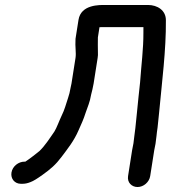

<svg xmlns="http://www.w3.org/2000/svg" viewBox="-20 -701 687 772"><path d="M605.3 -123C609.4 -149 609.3 -161.1 613.6 -188.5C615.7 -206 617.4 -223.5 619.4 -244.6C631.1 -370.5 648.1 -500.2 647 -618.8C647.6 -659.9 612.4 -681 575.1 -681H405.1C380.4 -681 305.5 -683.6 295.6 -621L283.8 -546C283.8 -545.5 283.6 -544.5 283.6 -543.7C281.5 -512 286.9 -489.2 283.6 -468L267.4 -365C265.8 -354.9 261.9 -341.9 259.3 -326.2C257.7 -320.2 255.9 -313.9 253.7 -307.3C245.6 -282.2 238.6 -257.3 228.7 -237.9C217.4 -213.9 207.8 -186.4 198.9 -172.4C177.9 -141.9 161.1 -115.6 138.9 -93.9C135 -90.1 93.8 -58.2 81.8 -51H78C55 -51 30.2 -33 26.1 -7C22.2 17.8 39.2 38 64 38H70C81 38 90.8 35.9 102.7 31.1C114.6 26.8 130.3 16.8 150.3 2.5C183.6 -21.2 204.2 -39 227.6 -70.3C250.8 -101.4 277.1 -133.4 296 -177.4C306.2 -201.1 315.2 -218.5 324.8 -249C332.3 -272.1 341.2 -288.6 346.5 -320.9C349.8 -334.5 353.8 -348.6 356.4 -365L372.6 -468C373.8 -476 374.3 -483.2 373.7 -491C373.5 -509.6 373 -531.2 373.6 -550.6L380 -591.6C383.2 -591.8 389.2 -592 391.1 -592H556.7C556.7 -588 556.5 -578.3 556.6 -568C556.9 -505 548.2 -440.4 543.3 -370.3L536.9 -310.8C531.9 -264.5 528.9 -226.9 524.3 -186.5C520.1 -159.4 519.8 -145.1 516.6 -124.9C514.9 -117.1 512.6 -105.7 511.2 -97L494.9 7C490.8 33 509.9 51 533 51C557.3 51 580.1 31.3 583.9 7L600.2 -97C601.6 -105.7 604 -114.3 605.3 -123Z"/></svg>

Font: Just Breathe
Style: BdObl3
Weight: 400
Foundry: Cannot Into Space Fonts
Version: Version 0.72